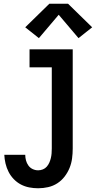

<svg xmlns="http://www.w3.org/2000/svg" viewBox="-20 -794 540 1027"><path d="M184 213Q160 213 136.5 208.5Q113 204 92 193Q71 182 54 164.5Q37 147 26 125.5Q15 104 9.5 80.5Q4 57 3 34H115Q115 49 119 64Q123 79 132 91.5Q141 104 155 110.5Q169 117 184 117Q197 117 209.5 112Q222 107 230.5 97Q239 87 244 75.5Q249 64 252 51.5Q255 39 256 26Q257 13 257 0V-434H138V-530H369V0Q369 27 365.5 53.5Q362 80 352 104.5Q342 129 325.5 150.5Q309 172 286.5 186.5Q264 201 237.5 207Q211 213 184 213ZM188 -590 115 -648 244 -774H344L473 -648L400 -590L294 -715Z"/></svg>

Font: Iosevka Slab
Style: Bold
Weight: 700
Monospace: yes
Designer: Belleve Invis
Foundry: Belleve Invis
Version: Version 11.1.1; ttfautohint (v1.8.3)